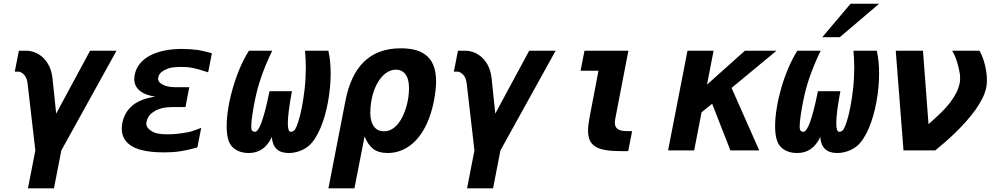

<svg xmlns="http://www.w3.org/2000/svg" viewBox="-20 -825 5458 1053"><path d="M173.8 0 131.3 -367.2Q128.9 -385.7 123.5 -397.7Q118.2 -409.7 109.4 -418Q103.5 -423.3 95.9 -427.7Q88.4 -432.1 81.5 -432.1H61L83.5 -546.9H122.6Q148.9 -546.9 173.6 -536.6Q198.2 -526.4 218 -507.1Q237.8 -487.8 251 -459.5Q264.2 -431.2 268.1 -394.5L288.1 -202.1L474.1 -546.9H619.1L316.4 0L275.9 208H133.3Z M879.4 10.7Q760.3 10.7 704.1 -22.7Q647.9 -56.2 647.9 -120.1Q647.9 -127.4 648.7 -135.7Q649.4 -144 651.4 -152.3Q663.6 -211.4 708 -247.6Q752.4 -283.7 831.5 -294.9Q775.4 -303.2 745.8 -328.1Q716.3 -353 716.3 -392.1Q716.3 -397.9 717 -403.6Q717.8 -409.2 718.8 -415Q725.1 -447.3 745.4 -473.4Q765.6 -499.5 798.6 -518.1Q831.5 -536.6 876.7 -546.6Q921.9 -556.6 978.5 -556.6Q1020 -556.6 1066.4 -550.8Q1067.4 -550.3 1068.8 -550.3Q1070.3 -550.3 1071.3 -549.8Q1078.6 -548.8 1096.2 -544.7Q1113.8 -540.5 1142.1 -533.2L1121.6 -428.2L1109.9 -432.1Q1087.9 -439.5 1070.3 -444.3Q1052.7 -449.2 1037.1 -452.4Q1021.5 -455.6 1005.6 -456.8Q989.7 -458 971.2 -458Q943.8 -458 923.3 -454.6Q902.8 -451.2 883.8 -441.4L871.6 -434.1Q851.1 -420.4 848.1 -400.4Q847.7 -397.9 847.4 -395.3Q847.2 -392.6 847.2 -390.6Q847.2 -382.8 853 -375.7Q858.9 -368.7 868.7 -362.8Q895.5 -346.7 944.3 -346.7H1018.1L997.1 -237.8H923.3Q893.6 -237.8 868.7 -231.7Q843.8 -225.6 827.1 -214.8L817.4 -208.5Q789.6 -189 783.7 -156.7Q782.2 -150.9 782.2 -146.5Q782.2 -136.2 788.8 -126.5Q795.4 -116.7 806.6 -108.9Q823.7 -96.7 845.9 -92.5Q868.2 -88.4 897.5 -88.4Q923.8 -88.4 948.5 -90.8Q973.1 -93.3 998.5 -97.7Q1008.8 -99.6 1013.7 -100.6Q1018.6 -101.6 1022.9 -102.5Q1028.3 -104 1043.5 -109.1Q1058.6 -114.3 1083.5 -123.5L1062.5 -16.6Q1060.1 -16.1 1058.1 -15.6Q1056.2 -15.1 1053.7 -14.2Q1029.3 -7.3 1007.1 -2.4Q984.9 2.4 963.9 5.4Q942.9 8.3 922.1 9.5Q901.4 10.7 879.4 10.7Z M1344.2 14.2Q1312 14.2 1287.1 3.2Q1262.2 -7.8 1248 -26.4Q1223.1 -59.1 1223.1 -132.3Q1223.1 -177.7 1231.9 -231.7Q1240.7 -285.6 1256.6 -341.1Q1272.5 -396.5 1294.9 -449.7Q1317.4 -502.9 1345.2 -546.9H1473.1Q1452.6 -504.9 1437.7 -468.5Q1422.9 -432.1 1411.6 -399.2Q1400.4 -366.2 1392.1 -335.2Q1383.8 -304.2 1377.4 -272Q1373 -251.5 1369.6 -231Q1366.2 -210.4 1363.5 -191.9Q1360.8 -173.3 1359.4 -158Q1357.9 -142.6 1357.9 -132.3Q1357.9 -121.6 1359.4 -115.7Q1362.3 -103 1378.4 -102.1Q1413.1 -102.1 1458 -324.7H1581.1Q1569.8 -264.2 1564.2 -220.5Q1558.6 -176.8 1558.6 -148.9Q1558.6 -102.1 1574.7 -102.1Q1589.8 -102.5 1598.6 -115.7Q1606 -127 1616.2 -158.7Q1626.5 -190.4 1635.5 -236.3Q1644.5 -282.2 1650.9 -338.6Q1657.2 -395 1657.2 -455.6Q1657.2 -501.5 1652.8 -546.9H1780.8Q1793.5 -491.7 1793.5 -421.9Q1793.5 -383.3 1789.6 -343.3Q1785.6 -303.2 1778.6 -264.6Q1771.5 -226.1 1761 -189.7Q1750.5 -153.3 1737.3 -122.3Q1724.1 -91.3 1708.3 -66.7Q1692.4 -42 1674.8 -26.4Q1653.3 -7.8 1623.8 3.2Q1594.2 14.2 1563 14.2Q1477.5 14.2 1470.7 -73.2Q1429.7 14.2 1344.2 14.2Z M1874 -269.5Q1887.7 -341.3 1913.1 -395.5Q1938.5 -449.7 1976.1 -486.3Q2013.7 -522.9 2064 -541.5Q2114.3 -560.1 2178.2 -560.1Q2230.5 -560.1 2267.1 -548.1Q2303.7 -536.1 2326.9 -512.9Q2350.1 -489.7 2360.8 -456.3Q2371.6 -422.9 2371.6 -380.4Q2371.6 -333 2359.9 -272.5Q2346.2 -202.1 2321.8 -148.7Q2297.4 -95.2 2264.4 -59.1Q2231.4 -22.9 2191.2 -4.4Q2150.9 14.2 2106 14.2Q2056.6 14.2 2027.1 -8.3Q1997.6 -30.8 1979.5 -77.1L1923.8 208H1781.2ZM2085.9 -105Q2109.4 -105 2129.2 -116.5Q2148.9 -127.9 2166 -149.9Q2179.2 -167 2189.7 -189.5Q2200.2 -211.9 2207.8 -237.1Q2215.3 -262.2 2219.2 -288.6Q2223.1 -314.9 2223.1 -339.8Q2223.1 -358.4 2220.9 -372.6Q2218.8 -386.7 2214.4 -397.9Q2205.6 -420.4 2189.5 -431.6Q2173.3 -442.9 2151.4 -442.9Q2128.4 -442.9 2107.2 -430.9Q2085.9 -418.9 2068.4 -397Q2050.8 -375 2037.4 -343.8Q2023.9 -312.5 2017.1 -273.9Q2013.7 -255.4 2012.2 -237.5Q2010.7 -219.7 2010.7 -207Q2010.7 -159.7 2030 -132.3Q2049.3 -105 2085.9 -105Z M2582 0 2539.6 -367.2Q2537.1 -385.7 2531.7 -397.7Q2526.4 -409.7 2517.6 -418Q2511.7 -423.3 2504.2 -427.7Q2496.6 -432.1 2489.7 -432.1H2469.2L2491.7 -546.9H2530.8Q2557.1 -546.9 2581.8 -536.6Q2606.4 -526.4 2626.2 -507.1Q2646 -487.8 2659.2 -459.5Q2672.4 -431.2 2676.3 -394.5L2696.3 -202.1L2882.3 -546.9H3027.3L2724.6 0L2684.1 208H2541.5Z M3387.2 3.9Q3337.9 3.9 3303.5 -1.5Q3269 -6.8 3247.1 -20Q3225.1 -33.2 3215.1 -54.7Q3205.1 -76.2 3205.1 -108.4Q3205.1 -124 3207.3 -141.8Q3209.5 -159.7 3213.4 -181.2L3262.2 -437H3164.1L3185.5 -546.9H3426.3L3354.5 -174.3Q3353.5 -168.5 3352.8 -163.3Q3352.1 -158.2 3352.1 -152.8Q3352.1 -127.9 3368.2 -116.9Q3384.3 -106 3418.5 -106H3446.8L3425.3 3.9H3387.2Z M3750.5 -546.9H3893.6L3857.4 -360.8L4065.4 -546.9H4238.8L3992.2 -342.8L4144 0H3985.8L3885.7 -255.9L3827.6 -209L3787.1 0H3644Z M4645 -804.7H4801.8L4585.9 -621.1H4489.7ZM4352.1 14.2Q4319.8 14.2 4294.9 3.2Q4270 -7.8 4255.9 -26.4Q4231 -59.1 4231 -132.3Q4231 -177.7 4239.7 -231.7Q4248.5 -285.6 4264.4 -341.1Q4280.3 -396.5 4302.7 -449.7Q4325.2 -502.9 4353 -546.9H4481Q4460.4 -504.9 4445.6 -468.5Q4430.7 -432.1 4419.4 -399.2Q4408.2 -366.2 4399.9 -335.2Q4391.6 -304.2 4385.3 -272Q4380.9 -251.5 4377.4 -231Q4374 -210.4 4371.3 -191.9Q4368.7 -173.3 4367.2 -158Q4365.7 -142.6 4365.7 -132.3Q4365.7 -121.6 4367.2 -115.7Q4370.1 -103 4386.2 -102.1Q4420.9 -102.1 4465.8 -324.7H4588.9Q4577.6 -264.2 4572 -220.5Q4566.4 -176.8 4566.4 -148.9Q4566.4 -102.1 4582.5 -102.1Q4597.7 -102.5 4606.4 -115.7Q4613.8 -127 4624 -158.7Q4634.3 -190.4 4643.3 -236.3Q4652.3 -282.2 4658.7 -338.6Q4665 -395 4665 -455.6Q4665 -501.5 4660.6 -546.9H4788.6Q4801.3 -491.7 4801.3 -421.9Q4801.3 -383.3 4797.4 -343.3Q4793.5 -303.2 4786.4 -264.6Q4779.3 -226.1 4768.8 -189.7Q4758.3 -153.3 4745.1 -122.3Q4731.9 -91.3 4716.1 -66.7Q4700.2 -42 4682.6 -26.4Q4661.1 -7.8 4631.6 3.2Q4602.1 14.2 4570.8 14.2Q4485.4 14.2 4478.5 -73.2Q4437.5 14.2 4352.1 14.2Z M4892.6 -546.9H5042L5072.3 -144Q5109.4 -176.3 5138.7 -204.8Q5168 -233.4 5189.2 -260.7Q5210.4 -288.1 5223.9 -314.5Q5237.3 -340.8 5243.2 -368.7Q5244.6 -375.5 5245.1 -382.1Q5245.6 -388.7 5245.6 -397Q5245.6 -404.8 5245.1 -410.6Q5244.6 -416.5 5243.2 -425.3Q5238.3 -456.5 5227.5 -489.7Q5216.8 -522.9 5201.7 -546.9H5351.6Q5361.8 -529.8 5369.4 -509.3Q5377 -488.8 5382.1 -467.5Q5387.2 -446.3 5389.9 -425.3Q5392.6 -404.3 5392.6 -385.3Q5392.6 -365.2 5389.6 -349.1Q5384.3 -318.8 5368.2 -286.4Q5352.1 -253.9 5328.9 -221.7Q5305.7 -189.5 5277.6 -158Q5249.5 -126.5 5220 -97.9Q5190.4 -69.3 5161.6 -44.2Q5132.8 -19 5108.9 0H4935.1Z"/></svg>

Font: Hack
Style: Bold Italic
Weight: 700
Italic angle: -11°
Monospace: yes
Designer: Christopher Simpkins
Foundry: Christopher Simpkins
Version: Version 2.017; ttfautohint (v1.4.1) -l 4 -r 80 -G 350 -x 0 -